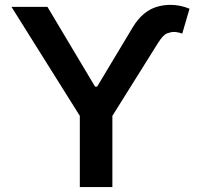

<svg xmlns="http://www.w3.org/2000/svg" viewBox="-20 -755 802 775"><path d="M433.6 0H302.2V-287.3L26.3 -727.3H171.5L363.6 -405.5H372.2L514.6 -642.8Q556.8 -713.8 620 -729.4Q644.2 -735.4 668 -735.4Q706.7 -735.4 745 -719.8L715.6 -619.3Q696.7 -626.1 681.5 -626.1Q670.1 -626.1 654.3 -620.2Q638.5 -614.3 617.9 -581.7L433.6 -287.3Z"/></svg>

Font: Linik Sans SemiBold
Style: Regular
Weight: 600
Designer: Rasmus Andersson (font), Cristiano Sobral (main changes)
Foundry: rsms
Version: Version 3.018;June 1, 2022;FontCreator 14.0.0.2814 64-bit; t